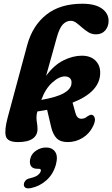

<svg xmlns="http://www.w3.org/2000/svg" viewBox="-20 -752 602 1029"><path d="M478.5 -75Q459 -35 422.2 -12.8Q385.5 9.5 343 9.5Q303.5 9.5 283.5 -11Q263.5 -31.5 254 -72L232.5 -163.5Q207.5 -158.5 180 -154.5Q175.5 -137 175.5 -123Q175.5 -107 178.2 -92.8Q181 -78.5 181 -60Q181 -27 154.8 -8.8Q128.5 9.5 77 9.5Q19.5 9.5 11.2 -22.5Q3 -54.5 21 -121.5L126 -511Q154.5 -615 228.5 -673.5Q302.5 -732 421 -732Q490 -732 526 -706.2Q562 -680.5 562 -640Q562 -610 544 -589Q526 -568 494 -568Q472 -568 454 -579Q436 -590 420 -604.2Q404 -618.5 389.2 -629.5Q374.5 -640.5 359 -640.5Q336 -640.5 317.2 -621.5Q298.5 -602.5 284 -550Q273 -510.5 257.8 -455.8Q242.5 -401 227 -345.5Q269.5 -403.5 320.2 -428.5Q371 -453.5 418.5 -453.5Q465.5 -453.5 491.8 -427.2Q518 -401 517 -359.5Q515 -259 369 -202L384 -147.5Q392.5 -115.5 416 -115.5Q434 -115.5 448.5 -128.5Q463 -137.5 469.5 -137Q482 -136.5 487.5 -120.5Q493 -104.5 478.5 -75ZM202 -218 201.5 -216.5Q285 -231.5 321.5 -252.2Q358 -273 362.5 -300Q366 -320.5 356.5 -331.2Q347 -342 328.5 -342.5Q297.5 -343 260.5 -310Q223.5 -277 202 -218ZM179 152.5Q155 152.5 145.5 137Q136 121.5 143 96Q150 70.5 174.5 54.5Q199 38.5 227 38.5Q259.5 38.5 275.5 61.5Q291.5 84.5 280 129Q265.5 181.5 229 214Q192.5 246.5 146 256Q124 260 115.2 253.2Q106.5 246.5 108 234.5Q109 224.5 116.5 215.8Q124 207 140 203.5Q170.5 196.5 183.2 186Q196 175.5 198.5 165Q202 152.5 187.5 152.5Z"/></svg>

Font: Fraunces 144pt SuperSoft
Style: Bold Italic
Weight: 700
Italic angle: -16°
Version: Version 1.000;[0bf87f6ff]